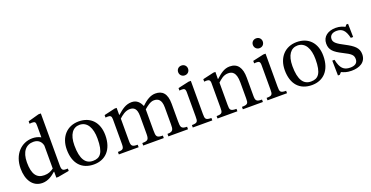

<svg xmlns="http://www.w3.org/2000/svg" viewBox="-29 -1387 4018 2079"><g transform="rotate(-20 1980.0 -347.5)"><path d="M514 -18V-45H493C456 -45 443 -55 443 -107V-706H416L290 -671V-643C290 -643 307 -645 316 -645C355 -645 360 -636 360 -592V-461C329 -478 296 -485 263 -485C137 -485 33 -384 33 -219C33 -91 91 8 204 8C270 8 321 -30 359 -64H363V5H386ZM360 -101C325 -77 298 -64 251 -64C166 -64 120 -120 120 -258C120 -384 177 -445 261 -445C323 -445 352 -406 360 -365Z M797 -485C662 -485 573 -387 573 -242C573 -80 657 10 797 10C927 10 1019 -78 1019 -246C1019 -394 934 -485 797 -485ZM793 -447C882 -447 927 -364 927 -241C927 -78 883 -30 801 -30C715 -29 666 -96 666 -255C666 -383 717 -447 793 -447Z M1238 -357C1267 -384 1311 -421 1363 -421C1409 -421 1443 -399 1443 -314V-116C1443 -46 1437 -29 1366 -29V0H1603V-29C1531 -29 1526 -47 1526 -116V-359C1559 -387 1600 -421 1641 -421C1688 -421 1727 -399 1727 -308V-116C1727 -55 1724 -29 1656 -29V0H1882V-29C1813 -29 1810 -53 1810 -116V-320C1810 -441 1759 -485 1681 -485C1628 -485 1577 -456 1522 -402H1518C1498 -450 1464 -485 1407 -485C1339 -485 1293 -448 1239 -401H1235V-482H1211L1086 -453V-424C1086 -424 1098 -426 1113 -426C1141 -426 1155 -417 1155 -381V-101C1155 -41 1148 -29 1085 -29V0H1313V-29C1251 -29 1238 -41 1238 -97Z M2050 -673C2015 -673 1993 -647 1993 -617C1993 -586 2016 -560 2050 -560C2085 -560 2107 -586 2107 -617C2107 -647 2085 -673 2050 -673ZM2162 -28C2095 -28 2090 -43 2090 -101V-482H2064L1938 -454V-425C1938 -425 1949 -427 1963 -427C1992 -427 2007 -423 2007 -380V-101C2007 -44 2004 -28 1937 -28V0H2162Z M2671 -307C2671 -422 2628 -485 2537 -485C2474 -485 2430 -449 2376 -401H2372L2373 -482H2350L2223 -453V-424C2223 -424 2233 -426 2250 -426C2277 -426 2292 -418 2292 -382V-101C2292 -45 2289 -28 2222 -28V0H2451V-28C2379 -28 2375 -45 2375 -101V-358C2405 -385 2442 -421 2496 -421C2541 -421 2588 -402 2588 -282V-101C2588 -45 2585 -28 2514 -28V0H2745V-28C2678 -28 2671 -45 2671 -101Z M2911 -673C2876 -673 2854 -647 2854 -617C2854 -586 2877 -560 2911 -560C2946 -560 2968 -586 2968 -617C2968 -647 2946 -673 2911 -673ZM3023 -28C2956 -28 2951 -43 2951 -101V-482H2925L2799 -454V-425C2799 -425 2810 -427 2824 -427C2853 -427 2868 -423 2868 -380V-101C2868 -44 2865 -28 2798 -28V0H3023Z M3309 -485C3174 -485 3085 -387 3085 -242C3085 -80 3169 10 3309 10C3439 10 3531 -78 3531 -246C3531 -394 3446 -485 3309 -485ZM3305 -447C3394 -447 3439 -364 3439 -241C3439 -78 3395 -30 3313 -30C3227 -29 3178 -96 3178 -255C3178 -383 3229 -447 3305 -447Z M3604 -164 3607 8H3628L3649 -15H3651C3677 -4 3707 11 3765 11C3855 11 3933 -25 3933 -119C3933 -193 3884 -230 3793 -278C3709 -321 3676 -346 3676 -385C3676 -430 3711 -451 3757 -451C3818 -451 3855 -422 3877 -327H3904L3901 -480H3881L3864 -459H3863C3838 -471 3808 -485 3758 -485C3672 -485 3605 -441 3605 -359C3605 -285 3646 -250 3737 -204C3830 -158 3849 -139 3849 -92C3849 -45 3813 -26 3763 -26C3689 -26 3651 -61 3630 -164Z"/></g></svg>

Font: STIX Two Math
Style: Regular
Weight: 400
Designer: Ross Mills, John Hudson & Paul Hanslow, Tiro Typeworks Ltd; with portions MicroPress Inc., with additions and correction
Foundry: Tiro Typeworks Ltd
Version: Version 2.02 b142